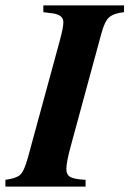

<svg xmlns="http://www.w3.org/2000/svg" viewBox="-52 -689 478 709"><path d="M406 -669V-644Q368 -640 351 -625Q334 -610 322 -564L210 -152Q193 -90 193 -65Q193 -44 207.5 -35.5Q222 -27 264 -25V0H-32V-25Q7 -30 22 -43Q37 -56 51 -107L168 -536Q182 -587 182 -607Q182 -635 140 -640L108 -644V-669Z"/></svg>

Font: STIX MathJax Main
Style: Bold Italic
Weight: 700
Italic angle: -16.33°
Designer: MicroPress Inc., with final additions and corrections provided by Coen Hoffman, Elsevier (retired)
Version: Version 1.1.1